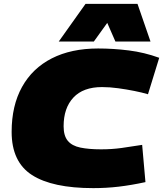

<svg xmlns="http://www.w3.org/2000/svg" viewBox="-20 -960 841 990"><path d="M461 10Q250 10 145 -57.5Q40 -125 40 -280Q40 -415 93.5 -511.5Q147 -608 247 -659Q347 -710 486 -710Q564 -710 644 -700Q724 -690 801 -662L743 -474Q713 -483 673 -491Q633 -499 589.5 -505Q546 -511 506 -511Q409 -511 358.5 -457Q308 -403 308 -309Q308 -260 329.5 -234Q351 -208 394.5 -199Q438 -190 501 -190Q557 -190 607 -197Q657 -204 713 -213L730 -21Q656 -5 592 2.5Q528 10 461 10ZM283 -746 421 -940H689L756 -746H575L533 -842L464 -746Z"/></svg>

Font: Georama Extended Black
Style: Italic
Weight: 900
Width: 7
Italic angle: -9°
Designer: Jean-Baptiste Levee
Foundry: Production Type
Version: Version 1.000